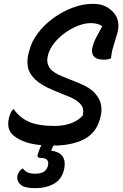

<svg xmlns="http://www.w3.org/2000/svg" viewBox="-20 -740 640 997"><path d="M315 127Q307 184 266 210.5Q225 237 161 237Q107 237 87 219Q67 201 70 176Q73 153 94 136H100Q110 149 124 155.5Q138 162 163 162Q224 162 230 114Q235 80 190 80Q172 80 175 65Q178 55 183 41Q188 27 195 14Q134 8 97.5 -8Q61 -24 42 -44Q29 -58 24.5 -78.5Q20 -99 26 -125Q29 -140 34.5 -151.5Q40 -163 47 -172H52Q82 -129 130.5 -107.5Q179 -86 264 -86Q311 -86 350 -100.5Q389 -115 410 -141L411 -148Q417 -177 399 -198.5Q381 -220 341 -237L260 -270Q194 -297 162.5 -327.5Q131 -358 125 -391Q119 -424 127 -457L131 -473Q143 -523 176.5 -567.5Q210 -612 257 -646Q304 -680 357 -700Q410 -720 461 -720Q498 -720 522 -709.5Q546 -699 564 -681Q588 -657 593 -628.5Q598 -600 590 -570Q577 -525 568.5 -498.5Q560 -472 556 -437Q541 -430 518 -430Q480 -430 466 -449Q452 -468 461 -498Q469 -527 483.5 -553Q498 -579 511 -604Q488 -620 451 -620Q420 -620 384.5 -606Q349 -592 316.5 -568.5Q284 -545 260.5 -515Q237 -485 229 -453L227 -442Q221 -416 236 -390Q251 -364 309 -341L391 -308Q446 -286 472.5 -256.5Q499 -227 504.5 -196Q510 -165 503 -138L500 -126Q481 -50 416.5 -17Q352 16 257 16Q254 22 252 27Q250 32 248 36L246 42Q287 48 303.5 70Q320 92 315 127Z"/></svg>

Font: Recursive Mn Csl St Med
Style: Italic
Weight: 500
Italic angle: -15°
Monospace: yes
Version: Version 1.079;hotconv 1.0.112;makeotfexe 2.5.65598; ttfautoh